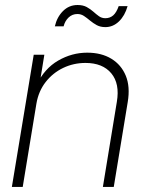

<svg xmlns="http://www.w3.org/2000/svg" viewBox="-20 -739 582 759"><path d="M124 -329.6 69.8 0H26.9L113.3 -522.5H155.3L135.7 -401.9L124.5 -403.3Q155.8 -468.3 210 -499.5Q264.2 -530.8 324.7 -530.8Q380.9 -530.8 420.2 -506.8Q459.5 -482.9 477.3 -439.5Q495.1 -396 484.9 -335.4L429.7 0H386.7L441.9 -336.4Q454.1 -408.2 419.9 -449.2Q385.7 -490.2 317.9 -490.2Q271 -490.2 229.7 -470.5Q188.5 -450.7 160.4 -414.6Q132.3 -378.4 124 -329.6ZM396.5 -631.8Q377 -631.8 362.5 -639.6Q348.1 -647.5 335.9 -657.7Q323.7 -668 312 -675.8Q300.3 -683.6 286.1 -683.6Q265.6 -683.6 251.2 -669.9Q236.8 -656.2 231.4 -634.8H196.8Q205.1 -671.4 229 -695.3Q252.9 -719.2 286.6 -719.2Q308.1 -719.2 322.8 -711.2Q337.4 -703.1 348.9 -692.9Q360.4 -682.6 371.3 -674.8Q382.3 -667 396.5 -667Q414.6 -667 427.5 -678.2Q440.4 -689.5 449.2 -714.8H484.4Q473.6 -676.8 450.2 -654.3Q426.8 -631.8 396.5 -631.8Z"/></svg>

Font: Inter 28pt ExtraLight
Style: Italic
Weight: 250
Italic angle: -9.3988°
Designer: Rasmus Andersson
Foundry: rsms
Version: Version 4.001;git-66647c0bb